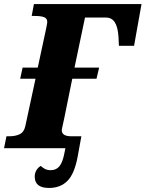

<svg xmlns="http://www.w3.org/2000/svg" viewBox="-43 -734 721 951"><path d="M129 141Q129 123 137.5 109Q146 95 159 88Q171 99 182 104Q193 109 207 109Q235 109 250.5 90.5Q266 72 274 34L281 0H-23L-11 -59H2Q35 -59 56 -70Q77 -81 83 -112L133 -344H57L69 -399H144L185 -590Q186 -597 188.5 -608Q191 -619 191 -625Q191 -643 175.5 -649Q160 -655 126 -655H114L125 -714H658L621 -507H546L544 -550Q541 -599 526 -623Q511 -647 482 -647H378L326 -399H448L435 -344H315L276 -152L268 -115Q263 -95 263 -89Q263 -59 310 -59H360L342 40Q326 127 291 162Q256 197 200 197Q129 197 129 141Z"/></svg>

Font: Noto Serif NarrowBlack
Style: Italic
Weight: 900
Width: 4
Italic angle: -12°
Designer: Monotype Design Team
Foundry: Monotype Imaging Inc.
Version: Version 1.001